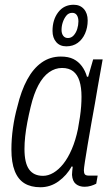

<svg xmlns="http://www.w3.org/2000/svg" viewBox="-20 -776 469 808"><path d="M150 12Q110 12 83 -4.5Q56 -21 42 -56.5Q28 -92 28 -147Q28 -191 34.5 -237.5Q41 -284 53 -327Q69 -394 94.5 -441Q120 -488 155.5 -513Q191 -538 236 -538Q268 -538 289 -527.5Q310 -517 324.5 -497.5Q339 -478 346 -453H351L372 -526H412L391 -408Q387 -381 379.5 -340.5Q372 -300 364 -254.5Q356 -209 349 -167.5Q342 -126 337.5 -96.5Q333 -67 333 -59Q333 -48 337 -42.5Q341 -37 354 -37H391L385 -3Q376 2 363 6Q350 10 336 10Q314 10 299.5 -1.5Q285 -13 283 -40Q283 -47 284 -56Q285 -65 286 -74L282 -76Q261 -38 226.5 -13Q192 12 150 12ZM161 -36Q183 -36 205 -49Q227 -62 246.5 -86.5Q266 -111 282 -148Q298 -185 308 -233Q313 -260 316.5 -284Q320 -308 321.5 -329Q323 -350 323 -369Q323 -408 314.5 -435Q306 -462 288 -476Q270 -490 241 -490Q212 -490 186.5 -472Q161 -454 141.5 -417.5Q122 -381 109 -326Q101 -293 95 -261.5Q89 -230 86 -202Q83 -174 83 -149Q83 -90 102.5 -63Q122 -36 161 -36ZM259 -581Q232 -581 216.5 -599Q201 -617 201 -646Q201 -693 225 -724.5Q249 -756 290 -756Q317 -756 333 -738Q349 -720 349 -690Q349 -660 338 -635Q327 -610 307 -595.5Q287 -581 259 -581ZM266 -616Q280 -616 290 -627Q300 -638 305 -654Q310 -670 310 -686Q310 -702 303.5 -712Q297 -722 284 -722Q269 -722 259.5 -710.5Q250 -699 244.5 -683Q239 -667 239 -650Q239 -635 246 -625.5Q253 -616 266 -616Z"/></svg>

Font: Archivo Condensed ExtraLight
Style: Italic
Weight: 250
Width: 3
Italic angle: -10°
Designer: Hector Gatti
Foundry: Omnibus-Type
Version: Version 2.001